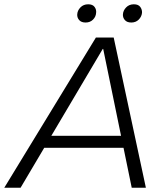

<svg xmlns="http://www.w3.org/2000/svg" viewBox="-62 -875 754 895"><path d="M-42 0 385 -700H468L618 0H552L419 -647H417L34 0ZM113 -186 124 -242H543L531 -186ZM337 -770Q317 -770 307 -781.5Q297 -793 298 -808Q299 -826 313 -840.5Q327 -855 349 -855Q370 -855 379 -842.5Q388 -830 386 -815Q385 -797 371.5 -783.5Q358 -770 337 -770ZM550 -770Q530 -770 520 -781.5Q510 -793 511 -808Q512 -826 526 -840.5Q540 -855 562 -855Q583 -855 592 -842.5Q601 -830 600 -815Q598 -797 584.5 -783.5Q571 -770 550 -770Z"/></svg>

Font: REM ExtraLight
Style: Italic
Weight: 250
Italic angle: -11°
Designer: Octavio Pardo
Foundry: Ashler Design
Version: Version 1.005;gftools[0.9.28]